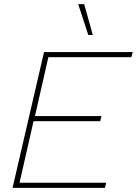

<svg xmlns="http://www.w3.org/2000/svg" viewBox="-20 -913 665 933"><path d="M389 -893 431 -743H409L360 -893ZM41 0 194 -660H625L618 -635H215L150 -349H473L467 -324H143L75 -25H496L490 0Z"/></svg>

Font: Elaine Sans ExtraLight
Style: Italic
Weight: 275
Italic angle: -13°
Designer: Wei Huang
Foundry: Wei Huang
Version: Version 2.001;December 24, 2019;FontCreator 12.0.0.2547 64-b